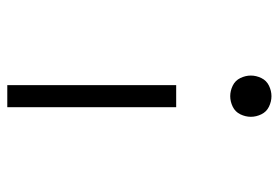

<svg xmlns="http://www.w3.org/2000/svg" viewBox="-142 -634 783 540"><g transform="rotate(-90 250.0 -363.5)"><path d="M250 8Q235 8 220.5 1Q206 -6 199 -20.5Q192 -35 192 -50Q192 -65 199 -79.5Q206 -94 220.5 -101Q235 -108 250 -108Q265 -108 279.5 -101Q294 -94 301 -79.5Q308 -65 308 -50Q308 -35 301 -20.5Q294 -6 279.5 1Q265 8 250 8ZM219 -260V-735H281V-260Z"/></g></svg>

Font: Iosevka SS01 Light
Style: Regular
Weight: 300
Monospace: yes
Designer: Belleve Invis
Foundry: Belleve Invis
Version: 2.3.3; ttfautohint (v1.8.3)